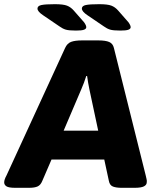

<svg xmlns="http://www.w3.org/2000/svg" viewBox="-48 -895 742 917"><path d="M25 2Q-6 2 -17 -5Q-28 -12 -28 -24Q-28 -31 -25 -39.5Q-22 -48 -17 -57L263 -666Q273 -688 291.5 -695Q310 -702 344 -702H422Q456 -702 473.5 -694.5Q491 -687 496 -666L648 -57Q650 -48 652 -39.5Q654 -31 653 -25Q653 -12 639.5 -5Q626 2 595 2H533Q507 2 491.5 -4Q476 -10 472 -31L450 -133H198L154 -31Q146 -11 131.5 -4.5Q117 2 91 2ZM340 -468 256 -271H421L379 -468Q376 -483 373 -499.5Q370 -516 368 -532H364Q354 -500 340 -468ZM315 -749Q281 -749 266 -753.5Q251 -758 236 -769L158 -822Q131 -840 131 -854Q131 -867 150 -871Q169 -875 214 -875Q254 -875 272 -868Q290 -861 304 -845L354 -788Q360 -779 362 -774Q364 -769 364 -765Q364 -757 353 -753Q342 -749 315 -749ZM527 -749Q493 -749 478 -753.5Q463 -758 448 -769L370 -822Q343 -840 343 -854Q343 -867 362 -871Q381 -875 426 -875Q466 -875 484 -868Q502 -861 516 -845L566 -788Q572 -779 574 -774Q576 -769 576 -765Q576 -757 565 -753Q554 -749 527 -749Z"/></svg>

Font: Asap Semi Expanded Semi Expanded ExtraBold
Style: Italic
Weight: 800
Width: 6
Italic angle: -6°
Designer: Pablo Cosgaya
Foundry: Omnibus-Type
Version: Version 3.001; ttfautohint (v1.8.4.7-5d5b)